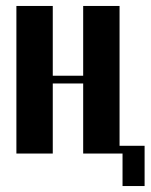

<svg xmlns="http://www.w3.org/2000/svg" viewBox="-20 -515 505 644"><path d="M157 -495V-261H259V-495H381V0H259V-235H157V0H35V-495ZM367 -26H465V109H391V0H367Z"/></svg>

Font: Moniqa Black Heading
Style: Regular
Weight: 900
Designer: Rajesh Rajput
Foundry: Rajesh Rajput
Version: Version 1.000